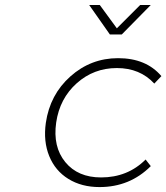

<svg xmlns="http://www.w3.org/2000/svg" viewBox="-20 -758 675 779"><path d="M166 -259.8Q182.6 -374 265.6 -448Q348.6 -522 459 -522Q572.8 -522 634.8 -449.2L606 -418.9Q547.9 -481.9 454.1 -481.9Q360.4 -481.9 291.3 -420.2Q222.2 -358.4 208 -261.2Q193.8 -162.6 244.9 -100.3Q295.9 -38.1 390.1 -38.1Q498 -38.1 570.8 -110.8L591.8 -84Q506.8 1 383.8 1Q311 1 257.6 -32Q204.1 -64.9 179.7 -124.8Q155.3 -184.6 166 -259.8ZM341.8 -737.8H384.8L454.1 -643.1L548.8 -737.8H591.8L474.1 -618.2H425.8Z"/></svg>

Font: Trueno UltraLight
Style: Italic
Weight: 250
Designer: Julieta Ulanovsky
Foundry: Julieta Ulanovsky
Version: Version 3.001b | FøM Fix